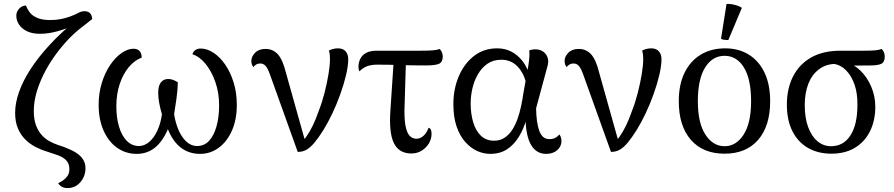

<svg xmlns="http://www.w3.org/2000/svg" viewBox="-20 -769 4547 977"><path d="M324 188Q291 188 276 163Q289 157 302 148Q315 139 324 125.5Q333 112 333 92Q333 69 323 54.5Q313 40 295.5 30.5Q278 21 254 14L218 2Q188 -7 159.5 -22Q131 -37 108 -60Q85 -83 71 -116Q57 -149 57 -195Q57 -244 76.5 -300Q96 -356 135 -416.5Q174 -477 233 -541Q292 -605 371 -669L362 -642Q322 -624 274.5 -610.5Q227 -597 183 -597Q145 -597 118.5 -609.5Q92 -622 77.5 -643Q63 -664 63 -689Q63 -709 77 -724.5Q91 -740 112 -741Q120 -720 133.5 -703.5Q147 -687 172 -677Q197 -667 236 -667Q265 -667 290 -672Q315 -677 337 -685Q364 -695 379 -703.5Q394 -712 409 -712Q429 -712 438.5 -701.5Q448 -691 449 -672L397 -631Q356 -600 319.5 -560Q283 -520 252.5 -476Q222 -432 199.5 -385.5Q177 -339 164.5 -293.5Q152 -248 152 -204Q152 -163 162.5 -133.5Q173 -104 190.5 -84Q208 -64 230 -51.5Q252 -39 276 -31L306 -21Q324 -14 343.5 -5Q363 4 379.5 17Q396 30 405.5 47.5Q415 65 415 88Q415 114 403.5 136.5Q392 159 372 173.5Q352 188 324 188Z M1001 -522Q1034 -522 1066.5 -500.5Q1099 -479 1125.5 -441Q1152 -403 1168.5 -350.5Q1185 -298 1185 -235Q1185 -161 1160.5 -105Q1136 -49 1093.5 -17.5Q1051 14 998 14Q938 14 895 -22Q852 -58 828 -129L842 -130Q814 -57 773 -21.5Q732 14 676 14Q620 14 576 -17Q532 -48 507 -104.5Q482 -161 482 -236Q482 -295 498 -347Q514 -399 540.5 -438Q567 -477 598.5 -499Q630 -521 659 -521Q680 -521 690.5 -509Q701 -497 701 -476Q664 -462 635 -427Q606 -392 589 -341Q572 -290 572 -228Q572 -171 585.5 -125Q599 -79 625 -52.5Q651 -26 687 -26Q715 -26 739.5 -47Q764 -68 781 -105Q798 -142 804 -188Q795 -218 790 -245.5Q785 -273 785 -297Q785 -332 798.5 -349.5Q812 -367 836 -367Q849 -367 861 -362.5Q873 -358 885 -350Q884 -310 878 -267.5Q872 -225 866 -188Q878 -114 909.5 -70Q941 -26 983 -26Q1020 -26 1044.5 -53Q1069 -80 1082 -127Q1095 -174 1095 -233Q1095 -296 1076 -351Q1057 -406 1026.5 -443.5Q996 -481 959 -493Q969 -522 1001 -522Z M1495 4 1354 -389Q1343 -420 1332 -433Q1321 -446 1304 -446Q1292 -446 1283.5 -440.5Q1275 -435 1269 -428Q1265 -433 1262 -440.5Q1259 -448 1259 -459Q1259 -481 1278 -500.5Q1297 -520 1331 -520Q1369 -520 1394 -492.5Q1419 -465 1435 -399L1536 -39L1511 -45Q1525 -54 1540.5 -76Q1556 -98 1572 -131Q1588 -164 1602 -205Q1619 -248 1631.5 -297Q1644 -346 1651.5 -391.5Q1659 -437 1659 -467Q1659 -483 1657.5 -494.5Q1656 -506 1653 -511Q1661 -516 1673.5 -519.5Q1686 -523 1700 -523Q1726 -523 1739 -507.5Q1752 -492 1752 -468Q1752 -434 1741 -387.5Q1730 -341 1712 -290.5Q1694 -240 1671.5 -192.5Q1649 -145 1626 -108Q1601 -68 1580 -43Q1559 -18 1539.5 -7Q1520 4 1495 4Z M2073 12Q2010 12 1984 -41.5Q1958 -95 1967 -213L1984 -469H2046L2039 -239Q2036 -173 2042.5 -134Q2049 -95 2063.5 -79Q2078 -63 2099 -63Q2118 -63 2134.5 -77.5Q2151 -92 2161 -119Q2170 -116 2173 -107.5Q2176 -99 2176 -88Q2176 -62 2162.5 -39.5Q2149 -17 2126 -2.5Q2103 12 2073 12ZM1809 -406Q1804 -415 1804 -428Q1804 -451 1813.5 -470Q1823 -489 1843.5 -500Q1864 -511 1896 -511H2121Q2163 -511 2184.5 -513Q2206 -515 2217 -520Q2223 -515 2228 -504Q2233 -493 2233 -482Q2233 -453 2214 -444.5Q2195 -436 2148 -436Q2077 -436 2015.5 -438Q1954 -440 1898 -440Q1871 -440 1849.5 -432.5Q1828 -425 1809 -406Z M2474 14Q2441 14 2408.5 -0.5Q2376 -15 2348 -46Q2320 -77 2303.5 -125Q2287 -173 2287 -240Q2287 -315 2314 -379.5Q2341 -444 2391 -483.5Q2441 -523 2510 -523Q2551 -523 2583.5 -505.5Q2616 -488 2639 -458Q2662 -428 2674 -388L2659 -336Q2649 -392 2615.5 -428.5Q2582 -465 2531 -465Q2489 -465 2459.5 -444Q2430 -423 2411 -389.5Q2392 -356 2383.5 -317.5Q2375 -279 2375 -243Q2375 -190 2388 -146.5Q2401 -103 2427.5 -78Q2454 -53 2494 -53Q2524 -53 2546.5 -67.5Q2569 -82 2585 -106Q2601 -130 2612.5 -161.5Q2624 -193 2631.5 -228.5Q2639 -264 2644 -299L2668 -432Q2672 -457 2673.5 -477Q2675 -497 2673 -512Q2679 -515 2687.5 -516.5Q2696 -518 2705 -518Q2728 -518 2744.5 -506Q2761 -494 2767 -474.5Q2773 -455 2765 -429L2708 -218Q2709 -144 2724.5 -102.5Q2740 -61 2775 -61Q2792 -61 2804.5 -67Q2817 -73 2826 -85Q2837 -72 2837 -51Q2837 -24 2815.5 -5Q2794 14 2759 14Q2710 14 2683 -30.5Q2656 -75 2654 -168L2659 -164Q2646 -116 2621.5 -75Q2597 -34 2561 -10Q2525 14 2474 14Z M3089 4 2948 -389Q2937 -420 2926 -433Q2915 -446 2898 -446Q2886 -446 2877.5 -440.5Q2869 -435 2863 -428Q2859 -433 2856 -440.5Q2853 -448 2853 -459Q2853 -481 2872 -500.5Q2891 -520 2925 -520Q2963 -520 2988 -492.5Q3013 -465 3029 -399L3130 -39L3105 -45Q3119 -54 3134.5 -76Q3150 -98 3166 -131Q3182 -164 3196 -205Q3213 -248 3225.5 -297Q3238 -346 3245.5 -391.5Q3253 -437 3253 -467Q3253 -483 3251.5 -494.5Q3250 -506 3247 -511Q3255 -516 3267.5 -519.5Q3280 -523 3294 -523Q3320 -523 3333 -507.5Q3346 -492 3346 -468Q3346 -434 3335 -387.5Q3324 -341 3306 -290.5Q3288 -240 3265.5 -192.5Q3243 -145 3220 -108Q3195 -68 3174 -43Q3153 -18 3133.5 -7Q3114 4 3089 4Z M3667 13Q3557 13 3495.5 -57.5Q3434 -128 3434 -254Q3434 -339 3463.5 -399Q3493 -459 3546 -491Q3599 -523 3670 -523Q3739 -523 3790.5 -491Q3842 -459 3870.5 -399Q3899 -339 3899 -254Q3899 -128 3838 -57.5Q3777 13 3667 13ZM3667 -25Q3726 -25 3764 -84Q3802 -143 3802 -254Q3802 -366 3765.5 -425.5Q3729 -485 3667 -485Q3605 -485 3568 -425.5Q3531 -366 3531 -254Q3531 -143 3569.5 -84Q3608 -25 3667 -25ZM3686 -565Q3677 -565 3665.5 -566.5Q3654 -568 3649 -572L3677 -749Q3697 -750 3720 -744Q3743 -738 3755 -729Z M4210 13Q4143 13 4092 -16Q4041 -45 4012.5 -101Q3984 -157 3984 -237Q3984 -318 4015.5 -380Q4047 -442 4107.5 -476.5Q4168 -511 4258 -511H4375Q4415 -511 4435 -513Q4455 -515 4466 -520Q4472 -515 4477 -505Q4482 -495 4482 -482Q4482 -453 4465 -444.5Q4448 -436 4408 -436L4288 -435L4235 -444Q4184 -444 4147.5 -416.5Q4111 -389 4093 -342Q4075 -295 4075 -234Q4075 -169 4092.5 -122Q4110 -75 4140 -50Q4170 -25 4209 -25Q4272 -25 4307.5 -80Q4343 -135 4343 -235Q4344 -293 4328.5 -338Q4313 -383 4285.5 -411Q4258 -439 4219 -445L4281 -452Q4324 -443 4358.5 -409.5Q4393 -376 4413.5 -327.5Q4434 -279 4434 -226Q4434 -156 4407.5 -102Q4381 -48 4331 -17.5Q4281 13 4210 13Z"/></svg>

Font: Arima Medium
Style: Regular
Weight: 500
Designer: Joana Correia and Natanael Gama
Foundry: NDISCOVER
Version: Version 1.101;gftools[0.9.23]